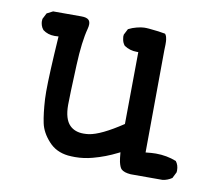

<svg xmlns="http://www.w3.org/2000/svg" viewBox="-55 -487 611 541"><g transform="rotate(10 250.0 -217.0)"><path d="M71.8 -356.9Q74.7 -356.9 83 -357.4Q75.7 -247.1 75.7 -198.7Q75.7 -185.5 76.2 -177.2Q78.6 -136.2 84.2 -109.6Q89.8 -83 111.8 -59.1Q132.8 -35.6 167.5 -31.7Q177.7 -30.8 187.5 -30.8Q212.9 -30.8 237.8 -37.6Q272.9 -46.9 305.7 -63.5L311.5 -66.4Q313 -48.3 314.9 -39.1Q318.4 -24.4 323.2 -19.5Q331.1 -11.7 350.6 -10.3H441.9Q456.1 -12.2 468.3 -20.5L477.1 -38.1Q477.5 -41 477.5 -43.5Q477.5 -59.1 469.2 -69.3Q441.9 -80.1 410.6 -80.1Q398.9 -80.1 381.3 -78.1L383.3 -370.6Q383.8 -378.4 383.8 -387.7Q383.8 -397 383.1 -401.6Q382.3 -406.2 381.8 -408Q381.3 -409.7 380.9 -410.9Q380.4 -412.1 379.9 -413.1Q379.4 -414.1 378.9 -414.8Q378.4 -415.5 377.9 -416.5Q377 -417.5 375.5 -417.5Q361.8 -420.4 330.6 -423.3Q325.7 -423.8 322.8 -423.8Q319.8 -423.8 316.4 -423.8Q313 -423.8 307.1 -422.9Q301.3 -421.9 295.4 -420.4Q283.7 -417.5 272 -411.6L263.2 -394.5Q262.7 -391.6 262.7 -388.7Q262.7 -385.7 263.7 -381.3Q265.1 -371.6 271.5 -363.8Q287.6 -353 307.6 -353H312L310.1 -147Q248.5 -106 214.8 -101.1Q207.5 -100.1 199.7 -100.1Q174.8 -100.1 160.2 -114.7Q143.1 -131.8 143.1 -172.4Q143.1 -196.3 147 -287.1Q149.9 -355 160.2 -393.1Q162.1 -400.4 162.1 -405.8Q162.1 -414.1 157.7 -418.5Q151.9 -424.3 136.7 -424.3Q135.7 -424.3 134.8 -424.3H55.7L38.6 -415.5L29.8 -398.4Q29.3 -395.5 29.3 -391.1Q29.3 -386.7 31.2 -380.1Q33.2 -373.5 38.1 -367.7Q52.2 -356.9 71.8 -356.9Z"/></g></svg>

Font: Bakudai
Style: Light
Weight: 300
Version: Version 1.48